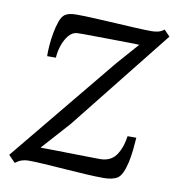

<svg xmlns="http://www.w3.org/2000/svg" viewBox="-69 -629 654 703"><g transform="rotate(10 257.5 -277.0)"><path d="M405.5 -494Q393.5 -494.5 367.5 -495Q341.5 -495.5 309.5 -495.8Q277.5 -496 247.2 -496.5Q217 -497 196.2 -497Q175.5 -497 172.5 -496.5Q155.5 -494.5 142.8 -479Q130 -463.5 122.2 -441Q114.5 -418.5 113 -394.5H80.5Q80 -410.5 81.8 -434Q83.5 -457.5 88 -482Q92.5 -506.5 99.5 -526Q106.5 -545.5 117 -553Q123 -557.5 133 -560.2Q143 -563 161.5 -563Q188 -563 226.2 -561.2Q264.5 -559.5 305.5 -557Q346.5 -554.5 382.8 -552.8Q419 -551 441 -551Q452.5 -551 464.2 -553.5Q476 -556 487.5 -565L509 -542.5L209.5 -166L115 -60.5Q135.5 -60.5 169.5 -59.8Q203.5 -59 239 -58.5Q274.5 -58 301.8 -57.5Q329 -57 336 -57Q375.5 -57 395.2 -84.2Q415 -111.5 421.5 -157H454Q452.5 -135.5 450 -111Q447.5 -86.5 442.5 -64Q437.5 -41.5 429.8 -24.8Q422 -8 410.5 -1Q404 2.5 391.8 5.8Q379.5 9 361.5 9Q334.5 9 295.8 6.8Q257 4.5 215.5 1.5Q174 -1.5 138 -3.8Q102 -6 80 -6Q66.5 -6 54.8 -2Q43 2 31.5 11L6.5 -14.5L333 -411.5Z"/></g></svg>

Font: Merriweather Light
Style: Italic
Weight: 300
Italic angle: -7.8°
Designer: Eben Sorkin
Foundry: Eben Sorkin
Version: Version 2.101